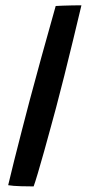

<svg xmlns="http://www.w3.org/2000/svg" viewBox="-20 -680 319 705"><path d="M103.5 4.5Q86.5 4.5 57 3.8Q27.5 3 10 0Q18.5 -36 32 -90.2Q45.5 -144.5 60.8 -203.2Q76 -262 89 -311.5Q108 -382.5 132.2 -470.8Q156.5 -559 184.5 -658Q192 -658.5 209.8 -659.2Q227.5 -660 247 -660.2Q266.5 -660.5 279 -660.5Q264.5 -599 248.2 -532.2Q232 -465.5 216 -401.5Q200 -337.5 186 -285Q178 -255.5 166.2 -212.2Q154.5 -169 142 -124.2Q129.5 -79.5 119 -44.2Q108.5 -9 103.5 4.5Z"/></svg>

Font: Grandstander
Style: Italic
Weight: 400
Italic angle: -15°
Designer: Tyler Finck
Foundry: Etcetera Type Co
Version: Version 1.200; ttfautohint (v1.8.3)